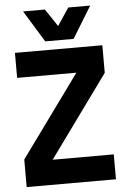

<svg xmlns="http://www.w3.org/2000/svg" viewBox="-60 -954 660 998"><g transform="rotate(-5 269.5 -455.5)"><path d="M38.1 0V-144L347.2 -569.8H38.1V-700.2H494.1V-556.2L185.1 -129.9H503.9V0ZM99.1 -911.1H212.9L273.9 -819.8L335 -911.1H449.2L348.1 -746.1H200.2Z"/></g></svg>

Font: TASA Explorer
Style: Bold
Weight: 700
Designer: Weizhong Zhang
Foundry: Local Remote
Version: Version 1.000;Glyphs 3.1.2 (3151)